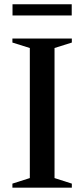

<svg xmlns="http://www.w3.org/2000/svg" viewBox="-20 -862 388 882"><path d="M310 -18.5V0H37V-18.5L117 -44V-641.5L37 -666.5V-685H310V-666.5L230.5 -641.5V-44ZM37.5 -791V-842.5H309.5V-791Z"/></svg>

Font: Newsreader 36pt Medium
Style: Regular
Weight: 500
Designer: Hugues Gentile
Foundry: Production Type
Version: Version 1.003